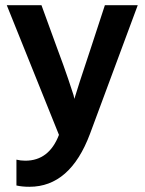

<svg xmlns="http://www.w3.org/2000/svg" viewBox="-20 -527 557 736"><path d="M206 -10 6 -507H139L198 -345Q225 -273 241.5 -224Q258 -175 262 -162L265 -148Q275 -183 329 -345L382 -507H508L325 -14Q249 189 93 189Q64 189 43 184V85Q59 89 77 89Q168 89 206 -10Z"/></svg>

Font: Hind Semibold
Style: Regular
Weight: 600
Designer: Manushi Parikh, Satya Rajpurohit
Foundry: Indian Type Foundry
Version: Version 1.201;PS 1.0;hotconv 1.0.78;makeotf.lib2.5.61930; tt